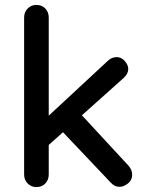

<svg xmlns="http://www.w3.org/2000/svg" viewBox="-20 -760 598 780"><path d="M128 0Q107 0 92.5 -14.5Q78 -29 78 -51V-689Q78 -711 92.5 -725.5Q107 -740 128 -740Q150 -740 164 -725.5Q178 -711 178 -689V-51Q178 -29 164 -14.5Q150 0 128 0ZM454 -528Q473 -528 487 -512Q501 -496 501 -480Q501 -460 482 -443L169 -163L165 -278L417 -512Q433 -528 454 -528ZM466 -1Q445 -1 430 -18L230 -229L306 -299L501 -88Q517 -71 517 -50Q517 -28 499.5 -14.5Q482 -1 466 -1Z"/></svg>

Font: Quicksand Light SemiBold
Style: Regular
Weight: 600
Version: Version 3.006